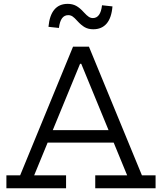

<svg xmlns="http://www.w3.org/2000/svg" viewBox="-20 -1000 860 1020"><path d="M613.5 -308.5V-242.5H209.5V-308.5ZM734 -68.5H806.5V0H486V-68.5H655.5L398.5 -693L445 -661H372L418.5 -693L161.5 -68.5H331V0H14V-68.5H87L368 -752H452.5ZM522 -972 577.5 -966Q572.5 -905 546.5 -874.8Q520.5 -844.5 475.5 -844.5Q449.5 -844.5 430.5 -855.2Q411.5 -866 391 -888.5Q375.5 -906 365.2 -912.8Q355 -919.5 342.5 -919.5Q322 -919.5 309.8 -903.2Q297.5 -887 293 -851.5L237.5 -857.5Q243 -918.5 268.8 -949Q294.5 -979.5 339.5 -979.5Q365 -979.5 384.8 -968.8Q404.5 -958 425.5 -934.5Q441.5 -917 451.8 -910.5Q462 -904 473.5 -904Q493.5 -904 505.8 -920.8Q518 -937.5 522 -972Z"/></svg>

Font: Hepta Slab ExtraLight
Style: Regular
Weight: 400
Version: Version 1.102